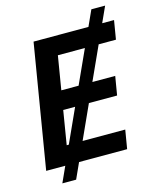

<svg xmlns="http://www.w3.org/2000/svg" viewBox="-132 -909 884 1090"><g transform="rotate(-15 310.0 -364.0)"><path d="M592.3 -819.6H511.4L469.5 -727.3H147L26.3 0H138.5L96.6 92.3H177.6L219.5 0H502.1L520.6 -110.4H269.9L360.1 -308.9H525.9L544.4 -419.4H410.2L500 -616.8H601.6L620 -727.3H550.4ZM176.5 -110.4 209.2 -308.9H279.1L188.9 -110.4ZM227.6 -419.4 260.3 -616.8H419L329.2 -419.4Z"/></g></svg>

Font: Margiela Sans Semi Bold
Style: Italic
Weight: 600
Italic angle: -9.39999°
Designer: Stefan Endress, Andreas Faust
Version: Version 1.100;FEAKit 1.0